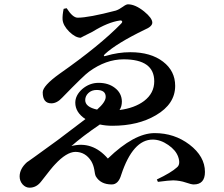

<svg xmlns="http://www.w3.org/2000/svg" viewBox="-20 -810 1040 890"><path d="M390 -379Q375 -365 375 -346Q375 -314 430 -302Q470 -337 470 -361Q470 -393 428 -393Q405 -393 390 -379ZM289 -772Q317 -728 340 -728Q391 -728 517 -761Q532 -766 550 -779Q565 -790 573 -790Q607 -790 648 -757Q686 -726 686 -705Q686 -687 650 -672Q520 -609 466 -559Q460 -553 462 -551Q463 -548 471 -551Q528 -568 584 -568Q679 -568 736 -524Q792 -481 792 -412Q792 -328 703 -276Q620 -227 501 -227Q470 -227 443 -233Q362 -178 311 -133Q408 -158 480 -75Q602 -193 697 -193Q788 -193 858 -140Q930 -85 930 -13Q930 45 878 45Q867 45 841 36Q815 27 783 26Q765 26 712 33L707 22Q774 -10 800 -34Q818 -48 806 -83Q795 -114 760 -138Q724 -163 688 -163Q596 -163 542 0Q529 45 498 45Q446 45 424 7Q420 -1 417 -24Q413 -46 403 -63Q376 -106 329 -106Q288 -105 235 -48Q221 -34 171 31Q149 60 117 60Q99 60 85 45Q71 29 71 8Q71 -28 106 -59Q101 -54 248 -161Q324 -218 376 -258Q329 -289 329 -334Q329 -368 361 -397Q395 -426 437 -426Q482 -426 512 -403Q544 -379 545 -340Q545 -316 534 -300Q604 -309 648 -342Q695 -378 695 -433Q695 -535 553 -535Q471 -535 393 -478Q371 -463 268 -357Q244 -331 218 -331Q178 -331 178 -382Q178 -412 256 -468Q443 -599 542 -701Q548 -707 546 -711Q544 -716 536 -715Q480 -707 409 -663Q353 -635 354 -635Q330 -635 301 -663Q272 -692 270 -720Q269 -740 275 -769Z"/></svg>

Font: Source Han Serif JP
Style: Bold
Weight: 700
Designer: Ryoko NISHIZUKA  (kana & ideographs); Frank Grießhammer (Latin, Greek & Cyrillic); Wenlong ZHANG  (bopomofo); Sandoll Co
Foundry: Adobe Systems Incorporated
Version: Version 1.000;PS 1;hotconv 16.6.53;makeotf.lib2.5.65590